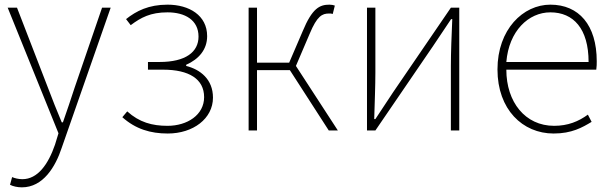

<svg xmlns="http://www.w3.org/2000/svg" viewBox="-20 -560 2623 824"><path d="M74 244C165 244 218 156 245 74L455 -527H418L300 -183C285 -138 267 -82 250 -35H245C225 -82 203 -138 186 -183L53 -527H13L231 12L216 61C187 145 142 209 76 209C60 209 43 205 32 200L23 233C36 240 56 244 74 244Z M700 13C809 13 894 -51 894 -141C894 -220 839 -262 779 -277V-282C833 -306 869 -347 869 -405C869 -494 792 -540 699 -540C618 -540 565 -513 521 -478L541 -452C585 -485 626 -507 699 -507C774 -507 832 -474 832 -403C832 -337 777 -294 665 -294H615V-261H680C791 -261 856 -221 856 -143C856 -67 784 -20 699 -20C633 -20 578 -35 526 -82L505 -57C562 -6 626 13 700 13Z M1047 0H1083V-259H1224L1391 0H1430L1250 -277L1309 -415C1341 -492 1363 -502 1392 -502C1400 -502 1402 -502 1408 -500L1417 -536C1413 -538 1403 -540 1394 -540C1352 -540 1320 -525 1279 -426L1221 -291H1083V-527H1047Z M1555 0H1591L1839 -363C1861 -396 1894 -445 1916 -478H1921C1918 -407 1915 -336 1915 -277V0H1951V-527H1915L1667 -164C1645 -131 1613 -82 1591 -49H1586C1588 -120 1591 -191 1591 -249V-527H1555Z M2356 13C2434 13 2479 -13 2519 -37L2503 -68C2463 -39 2418 -20 2358 -20C2234 -20 2153 -122 2153 -261H2539C2541 -275 2541 -286 2541 -297C2541 -453 2464 -540 2342 -540C2225 -540 2115 -434 2115 -262C2115 -90 2223 13 2356 13ZM2153 -294C2164 -427 2248 -507 2342 -507C2441 -507 2506 -437 2506 -294Z"/></svg>

Font: Noto Sans CJK SC Thin
Style: Regular
Weight: 100
Designer: Ryoko NISHIZUKA 西塚涼子 (kana, bopomofo & ideographs); Paul D. Hunt (Latin, Greek & Cyrillic); Sandoll Communications 산돌커뮤니
Foundry: Adobe
Version: Version 2.004;hotconv 1.0.118;makeotfexe 2.5.65603